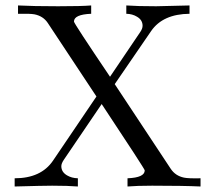

<svg xmlns="http://www.w3.org/2000/svg" viewBox="-20 -677 781 697"><path d="M708 0Q646 -2.9 532.2 -2.9Q478 -2.9 442.9 0V-29.8Q505.4 -32.2 505.4 -58.6Q505.4 -63.5 349.1 -299.3L211.9 -97.2Q202.6 -83.5 202.6 -73.7Q202.6 -52.7 223.1 -40.5Q240.2 -30.3 262.7 -29.8V0Q226.6 -2.9 169.4 -2.9Q137.7 -2.9 33.2 0V-29.8Q128.9 -29.8 172.4 -93.8L330.1 -326.7L153.3 -593.8Q136.7 -618.7 105 -625Q89.4 -627.9 45.4 -627V-657.2Q100.1 -654.3 190.9 -654.3Q276.4 -654.3 311 -657.2V-627Q248.5 -624.5 248.5 -598.6Q248.5 -592.3 379.4 -398.4L489.3 -561Q497.6 -573.2 497.6 -583.5Q497.6 -604.5 477.5 -616.2Q460.9 -626.5 438.5 -627V-657.2Q478 -654.3 546.9 -654.3Q558.6 -654.3 668 -657.2V-627Q571.3 -626 528.8 -564.5L396.5 -371.6L599.6 -64.5Q616.7 -38.6 647.9 -32.2Q663.6 -28.8 708 -29.8Z"/></svg>

Font: Kurinto Book Core
Style: Regular
Weight: 400
Designer: Kurinto was developed by Clint Goss from a range of fonts that are compatible with the SIL Open Font License Version 1.1
Foundry: Clinton F. Goss
Version: Version 2.196; July 25, 2020